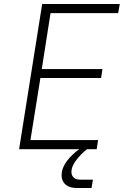

<svg xmlns="http://www.w3.org/2000/svg" viewBox="-20 -750 640 965"><path d="M76 0 192 -730H582L574 -684H234L190 -403H495L488 -358H183L133 -46H473L466 0H417Q384 27 363.5 54.5Q343 82 340 103Q336 126 347.5 139.5Q359 153 383 153H447L440 195H367Q326 195 305.5 173.5Q285 152 291 115Q295 87 318.5 56.5Q342 26 378 0Z"/></svg>

Font: JetBrains Mono NL Thin
Style: Italic
Weight: 100
Italic angle: -9°
Monospace: yes
Designer: Philipp Nurullin, Konstantin Bulenkov
Foundry: JetBrains
Version: Version 2.305; ttfautohint (v1.8.4.7-5d5b)